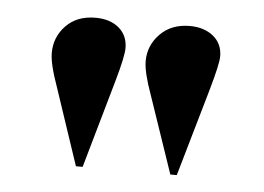

<svg xmlns="http://www.w3.org/2000/svg" viewBox="-33 -831 498 362"><g transform="rotate(5 216.0 -650.0)"><path d="M122.1 -508.8 73.2 -654.8Q58.1 -696.8 58.1 -717.8Q58.1 -748 78.9 -769.5Q99.6 -791 134.8 -791Q162.1 -791 179 -776.9Q195.8 -762.7 195.8 -738.8Q195.8 -722.7 182.1 -674.8L134.8 -508.8ZM300.8 -508.8 251 -654.8Q235.8 -696.8 235.8 -717.8Q235.8 -747.6 257.1 -769.3Q278.3 -791 313 -791Q340.3 -791 357.7 -776.9Q375 -762.7 375 -738.8Q375 -724.6 360.8 -674.8L313 -508.8Z"/></g></svg>

Font: Display Regular
Style: Bold
Weight: 700
Designer: Latin by Veronika Burian and Jose Scaglione. Greek by Irene Vlachou. Cyrillic by Vera Evstafieva.
Foundry: TypeTogether
Version: Version 3.002